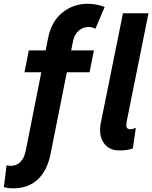

<svg xmlns="http://www.w3.org/2000/svg" viewBox="-77 -790 806 1017"><path d="M556 7Q516.2 7 491.3 -12.7Q466.4 -32.4 457.6 -65Q448.9 -97.6 456.5 -136.4L574.3 -719.7H709.5L594.1 -146.5Q592.2 -136.6 591.8 -127.1Q591.4 -117.6 596.3 -111.6Q601.2 -105.7 614.6 -105.7Q624.2 -105.7 631.8 -108.7Q639.4 -111.8 642.6 -113.7L626.8 -3.5Q611.5 1.7 593.5 4.4Q575.5 7 556 7ZM-6.7 207.5Q-16.3 207.5 -29.6 206.4Q-42.8 205.2 -56.6 201L-42.1 85.2Q-35.3 86.9 -30 87.6Q-24.7 88.2 -20.3 88.2Q12.1 88.2 31.9 67.2Q51.6 46.2 59.5 7.7L177.6 -587.7Q194.8 -675 252.4 -722.5Q310 -770 387.5 -770Q409.1 -770 432.2 -766Q455.4 -762 477.3 -752.7L428.1 -637.1Q420.6 -642.2 411.3 -644.7Q401.9 -647.2 392.2 -647.2Q363.4 -647.2 340.3 -627.8Q317.3 -608.5 309.8 -571.7L191.1 24.1Q173.3 114 122.8 160.8Q72.4 207.5 -6.7 207.5ZM52.6 -407.2 75.7 -523.1H420.5L397.3 -407.2Z"/></svg>

Font: Reddit Sans
Style: Italic
Weight: 400
Italic angle: -11.25°
Designer: Stephen Hutchings
Version: Version 1.013